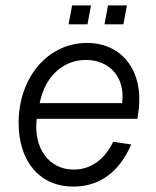

<svg xmlns="http://www.w3.org/2000/svg" viewBox="-20 -675 579 711"><path d="M252 16C348 16 422 -38 466 -140L399 -150C367 -83 315 -47 253 -47C161 -47 103 -127 116 -235H489L492 -257C515 -408 435 -516 302 -516C158 -516 49 -389 49 -220C49 -76 128 16 252 16ZM432 -293H127C146 -391 213 -453 298 -453C388 -453 445 -386 432 -293ZM367 -585H437L450 -655H380ZM234 -585H304L317 -655H247Z"/></svg>

Font: Uncut Sans Book Italic
Style: Regular
Weight: 350
Italic angle: -11°
Designer: Kasper Nordkvist
Foundry: UNCUT.wtf
Version: Version 1.304;Glyphs 3.2 (3246)